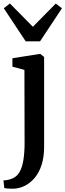

<svg xmlns="http://www.w3.org/2000/svg" viewBox="-38 -874 386 1136"><path d="M43 242.5Q34 242.5 22.5 242.2Q11 242 1 241Q-9 240 -12.5 238.5L-17.5 193Q-10 193.5 5.2 191Q20.5 188.5 36.5 181.5Q63 170 78.2 142.8Q93.5 115.5 100.5 72.2Q107.5 29 107.5 -29L106.5 -460.5L35.5 -479.5V-529.5L194.5 -554.5H201L223 -537V-4.5Q223 55.5 208.2 101.2Q193.5 147 167.8 177.8Q142 208.5 109.8 224.8Q77.5 241 43 242.5ZM114 -629.5 -15.5 -825 20.5 -853.5 156.5 -715.5 292 -853 328.5 -825 199 -629.5Z"/></svg>

Font: Merriweather 48pt SemiBold
Style: Regular
Weight: 600
Version: Version 2.100